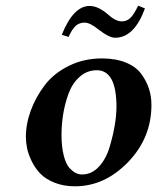

<svg xmlns="http://www.w3.org/2000/svg" viewBox="-20 -651 557 681"><path d="M198.2 -172.9Q198.2 -129.9 206.1 -99.4Q213.9 -68.8 226.3 -55.4Q238.8 -42 249.3 -37.1Q259.8 -32.2 271 -32.2Q305.2 -32.2 330.6 -59.6Q356 -86.9 368.4 -128.4Q380.9 -169.9 387 -206.5Q393.1 -243.2 393.1 -272Q393.1 -401.9 323.2 -401.9Q289.1 -401.9 262.9 -378.9Q236.8 -356 223.4 -319.6Q210 -283.2 204.1 -246.1Q198.2 -209 198.2 -172.9ZM71.8 -165Q71.8 -211.9 89.4 -259.5Q106.9 -307.1 138.9 -349.1Q170.9 -391.1 224.4 -417.5Q277.8 -443.8 341.8 -443.8Q390.6 -443.8 426.8 -429Q462.9 -414.1 481.4 -388.4Q500 -362.8 508.5 -335.9Q517.1 -309.1 517.1 -278.8Q517.1 -161.6 434.1 -75.9Q351.1 9.8 246.1 9.8Q205.1 9.8 173.1 -3.2Q141.1 -16.1 122.6 -35.6Q104 -55.2 92 -80.1Q80.1 -105 75.9 -126Q71.8 -147 71.8 -165ZM412.1 -575.2Q429.2 -575.2 441.7 -586.7Q454.1 -598.1 470.2 -630.9L494.1 -621.1Q456.1 -517.1 388.2 -517.1Q367.2 -517.1 330.1 -545.9Q299.3 -570.8 280.3 -570.8Q261.2 -570.8 248.5 -559.3Q235.8 -547.9 223.1 -520L199.2 -527.8Q240.2 -629.9 297.9 -629.9Q328.6 -629.9 363.8 -599.1Q390.1 -575.2 412.1 -575.2Z"/></svg>

Font: Linux Libertine
Style: Semibold Italic
Weight: 600
Italic angle: -11.5°
Designer: Philipp H. Poll
Foundry: Philipp H. Poll
Version: Version 5.1.2 ; ttfautohint (v0.9)